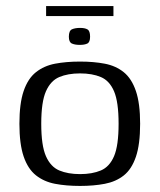

<svg xmlns="http://www.w3.org/2000/svg" viewBox="-20 -607 526 633"><path d="M244 6Q198 6 161.5 -1Q125 -8 98.5 -29Q72 -50 58 -91Q44 -132 44 -199Q44 -266 58 -307Q72 -348 98.5 -369Q125 -390 161.5 -397Q198 -404 244 -404Q289 -404 325.5 -397Q362 -390 388 -369Q414 -348 428 -307Q442 -266 442 -199Q442 -131 428 -90Q414 -49 388 -28.5Q362 -8 325.5 -1Q289 6 244 6ZM244 -33Q284 -33 312.5 -45Q341 -57 356 -92Q371 -127 371 -199Q371 -271 356 -306Q341 -341 312.5 -353Q284 -365 244 -365Q204 -365 175.5 -353Q147 -341 131.5 -306Q116 -271 116 -199Q116 -127 131.5 -92Q147 -57 175.5 -45Q204 -33 244 -33ZM243 -459Q227 -459 217 -463.5Q207 -468 207 -486Q207 -506 217.5 -510.5Q228 -515 244 -515Q260 -515 268.5 -510Q277 -505 277 -486Q277 -468 268 -463.5Q259 -459 243 -459ZM132 -554V-587H354V-554Z"/></svg>

Font: Genos
Style: Regular
Weight: 400
Designer: Robert E. Leuschke
Foundry: Robert E. Leuschke
Version: Version 1.010